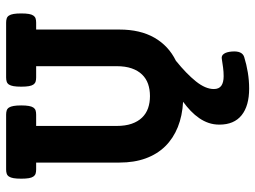

<svg xmlns="http://www.w3.org/2000/svg" viewBox="-125 -495 850 640"><g transform="rotate(-90 300.0 -175.0)"><path d="M55.2 -479.5Q46.9 -479.5 41 -481.4Q35.2 -483.4 31.5 -488.8Q27.8 -494.1 26.1 -503.9Q24.4 -513.7 24.4 -529.3Q24.4 -544.9 26.1 -554.7Q27.8 -564.5 31.5 -570.1Q35.2 -575.7 41 -577.6Q46.9 -579.6 55.2 -579.6H237.8Q246.1 -579.6 252 -577.6Q257.8 -575.7 261.5 -570.1Q265.1 -564.5 266.8 -554.7Q268.6 -544.9 268.6 -529.3Q268.6 -513.7 266.8 -503.9Q265.1 -494.1 261.5 -488.8Q257.8 -483.4 252 -481.4Q246.1 -479.5 237.8 -479.5H200.2V-211.4Q200.2 -182.1 207.5 -161.1Q214.8 -140.1 228 -126.5Q241.2 -112.8 259.5 -106.4Q277.8 -100.1 299.8 -100.1Q321.8 -100.1 340.1 -106.4Q358.4 -112.8 371.6 -126.5Q384.8 -140.1 392.1 -161.1Q399.4 -182.1 399.4 -211.4V-479.5H361.8Q353.5 -479.5 347.7 -481.4Q341.8 -483.4 338.1 -488.8Q334.5 -494.1 332.8 -503.9Q331.1 -513.7 331.1 -529.3Q331.1 -544.9 332.8 -554.7Q334.5 -564.5 338.1 -570.1Q341.8 -575.7 347.7 -577.6Q353.5 -579.6 361.8 -579.6H544.4Q552.7 -579.6 558.6 -577.6Q564.5 -575.7 568.1 -570.1Q571.8 -564.5 573.5 -554.7Q575.2 -544.9 575.2 -529.3Q575.2 -513.7 573.5 -503.9Q571.8 -494.1 568.1 -488.8Q564.5 -483.4 558.6 -481.4Q552.7 -479.5 544.4 -479.5H521.5V-201.7Q521.5 -132.8 494.4 -85.4Q467.3 -38.1 417.5 -13.7Q374 21.5 348.6 53.2Q323.2 85 323.2 112.8Q323.2 129.9 334.2 137.7Q345.2 145.5 366.2 145.5Q380.4 145.5 394.8 143.6Q409.2 141.6 424.8 139.2Q434.6 137.7 440.7 146.5Q446.8 155.3 448.2 172.4Q451.2 207 430.2 213.9Q405.3 221.7 378.4 226.1Q351.6 230.5 324.7 230.5Q267.1 230.5 235.8 205.3Q204.6 180.2 204.6 131.3Q204.6 112.3 210.2 95.7Q215.8 79.1 226.1 64.2Q236.3 49.3 250.2 35.9Q264.2 22.5 280.8 10.3Q233.9 7.8 196.3 -7.3Q158.7 -22.5 132.3 -49.3Q106 -76.2 92 -114.5Q78.1 -152.8 78.1 -201.7V-479.5Z"/></g></svg>

Font: Courier Prime
Style: Bold
Weight: 700
Monospace: yes
Designer: Alan Dague-Greene
Foundry: Quote-Unquote Apps
Version: Version 1.202